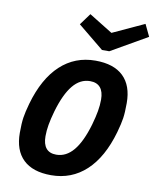

<svg xmlns="http://www.w3.org/2000/svg" viewBox="-100 -1000 882 1091"><g transform="rotate(10 341.5 -455.0)"><path d="M78 -363Q121 -514 205 -592Q289 -670 407 -670Q513 -670 568 -617Q623 -564 623 -463Q623 -408 618 -375Q613 -342 599 -292Q556 -141 472 -63Q388 15 270 15Q164 15 109 -38Q54 -91 54 -192Q54 -247 59 -280Q64 -313 78 -363ZM201 -198Q201 -152 220.5 -128.5Q240 -105 279 -105Q336 -105 378.5 -156Q421 -207 451 -310Q464 -356 470 -390.5Q476 -425 476 -457Q476 -503 456 -526.5Q436 -550 397 -550Q340 -550 298 -499Q256 -448 226 -345Q213 -299 207 -264.5Q201 -230 201 -198ZM432 -736 283 -858 332 -925 468 -841 650 -925 683 -856 474 -736Z"/></g></svg>

Font: Intel One Mono
Style: Bold Italic
Weight: 700
Italic angle: -16°
Monospace: yes
Designer: Fred Shallcrass
Foundry: Frere-Jones Type LLC
Version: Version 1.400;hotconv 1.1.0;makeotfexe 2.6.0;FJTRelease1.4